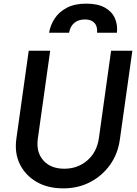

<svg xmlns="http://www.w3.org/2000/svg" viewBox="-20 -1024 752 1056"><path d="M328 12Q242 12 180.5 -24Q119 -60 89 -121.5Q59 -183 70 -261L138 -745H256L188 -261Q178 -187 218.5 -141.5Q259 -96 334 -96Q407 -96 460 -141.5Q513 -187 524 -265L591 -745H708L639 -255Q628 -177 585 -117Q542 -57 476 -22.5Q410 12 328 12ZM250 -844Q257 -886 281 -922.5Q305 -959 348 -981.5Q391 -1004 454 -1004Q518 -1004 557 -982Q596 -960 612 -923.5Q628 -887 623 -844H514Q517 -879 499.5 -898Q482 -917 447 -917Q411 -917 388.5 -898Q366 -879 360 -844Z"/></svg>

Font: Plus Jakarta Sans SemiBold
Style: Italic
Weight: 600
Italic angle: -8°
Designer: Gumpita Rahayu
Foundry: Tokotype
Version: Version 2.071; ttfautohint (v1.8.4.7-5d5b);gftools[0.9.29]